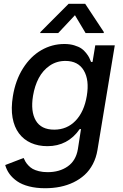

<svg xmlns="http://www.w3.org/2000/svg" viewBox="-20 -787 657 1023"><path d="M220.5 215.9Q172.9 215.9 134.9 206.1Q96.9 196.4 71.7 179Q46.5 161.6 30.7 139.9Q14.9 118.3 7.8 92.3L105.8 54.7Q111.2 66.4 115.9 74.8Q120.7 83.1 131.2 94.5Q141.7 105.8 154.3 112.9Q166.9 120 187.5 125.2Q208.1 130.3 233.7 130.3Q297.2 130.3 340.9 99.6Q384.6 68.9 394.9 7.8L411.6 -99.4H404.8Q341.6 -8.2 232.6 -8.2Q183.9 -8.2 145.2 -25.4Q106.5 -42.6 81.1 -76.3Q55.8 -110.1 46.9 -159.8Q38 -209.5 48.7 -274.9Q62.5 -359.7 102.8 -423.3Q143.1 -486.9 200.1 -519.7Q257.1 -552.6 323.2 -552.6Q352.3 -552.6 375.7 -545.5Q399.1 -538.4 413.2 -528.9Q427.2 -519.5 438.7 -504.8Q450.3 -490.1 455.1 -480.3Q459.9 -470.5 465.2 -457H473L487.6 -545.5H591.6L499.3 12.1Q492.5 53.3 474.8 87.2Q457 121.1 431.1 144.7Q405.2 168.3 371.8 184.5Q338.4 200.6 300.4 208.3Q262.4 215.9 220.5 215.9ZM268.8 -96.2Q337 -96.2 382.8 -144Q428.6 -191.8 442.5 -276.3Q456.7 -360.4 426.5 -411.4Q396.3 -462.4 328.5 -462.4Q281.6 -462.4 245 -437.3Q208.5 -412.3 186.6 -371.1Q164.8 -329.9 155.9 -276.3Q142.4 -193.2 170.8 -144.7Q199.2 -96.2 268.8 -96.2ZM290.1 -610.8H194.2L195.3 -616.1L345.5 -766.7H433.9L533.4 -616.1L532.3 -610.8H436.1L379.3 -706Z"/></svg>

Font: Karasuma Gothic
Style: Medium Italic
Weight: 500
Italic angle: 9.39998°
Designer: Rasmus Andersson / Ryoko Nishizuka
Foundry: Genbu
Version: Version 1.00